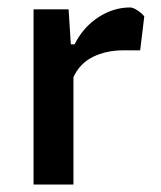

<svg xmlns="http://www.w3.org/2000/svg" viewBox="-20 -495 433 515"><path d="M70 -470H164L170 -376H180Q203 -422 243.5 -448.5Q284 -475 329 -475Q337 -475 349 -467Q361 -459 367 -451L356 -360H311Q265 -360 229.5 -342.5Q194 -325 177 -288V0H70Z"/></svg>

Font: Athiti SemiBold
Style: Regular
Weight: 600
Designer: CadsonDemak Team
Foundry: CadsonDemak
Version: Version 1.033